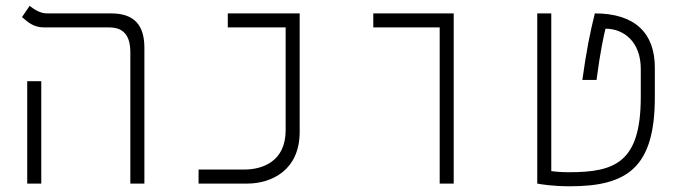

<svg xmlns="http://www.w3.org/2000/svg" viewBox="-20 -632 2384 661"><path d="M428.7 0H477.1V-467.3C477.1 -546.4 441.4 -585.9 362.3 -585.9H141.6C117.2 -585.9 96.7 -600.6 82 -611.8L55.7 -573.2C73.7 -558.1 93.8 -537.6 131.3 -537.6H356C404.8 -537.6 428.7 -510.3 428.7 -451.7ZM73.7 0H122.1V-352.5H73.7Z M663.6 0H831.5C914.6 0 1011.7 -45.9 1011.7 -177.7V-585.9H764.2V-537.6H963.4V-183.6C963.4 -74.2 881.3 -48.3 820.8 -48.3H663.6Z M1493.7 0H1542V-585.9H1265.1V-537.6H1493.7Z M1942.4 9.3C2139.6 9.3 2234.4 -55.2 2234.4 -296.9V-399.4C2234.4 -518.1 2166 -585.9 2027.8 -585.9C2010.7 -516.6 1999 -458.5 1984.9 -356.9H2033.7C2046.9 -457.5 2058.6 -509.3 2064.5 -533.2C2128.9 -533.2 2186 -486.8 2186 -395V-297.9C2186 -73.2 2097.7 -39.1 1939.5 -39.1C1911.6 -39.1 1891.6 -41 1877.9 -43V-585.9H1829.6V0C1844.7 2.9 1884.8 9.3 1942.4 9.3Z"/></svg>

Font: Cascadia Code PL ExtraLight
Style: Regular
Weight: 200
Monospace: yes
Designer: Aaron Bell
Foundry: Saja Typeworks
Version: Version 2404.023